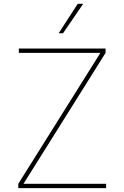

<svg xmlns="http://www.w3.org/2000/svg" viewBox="-20 -980 645 1000"><path d="M75.3 0V-22.7L502.8 -704.5H78.1V-727.3H529.8V-704.5L102.3 -22.7H532.7V0ZM285.5 -806.8 384.9 -960.2H413.4L308.2 -806.8Z"/></svg>

Font: Inter UI Thin
Style: Regular
Weight: 100
Designer: Rasmus Andersson
Foundry: rsms
Version: 3.2;8d6f07862